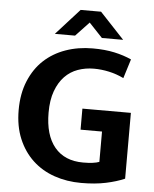

<svg xmlns="http://www.w3.org/2000/svg" viewBox="-57 -869 744 927"><g transform="rotate(5 315.5 -405.0)"><path d="M371 -641Q430 -641 476 -631Q522 -621 559 -604L530 -511Q495 -528 458 -536Q421 -544 385 -544Q344 -544 307.5 -531Q271 -518 244 -490Q217 -462 201 -418.5Q185 -375 185 -314Q185 -205 233.5 -146.5Q282 -88 372 -88Q424 -88 450 -98V-245H346V-347H581V-28Q542 -11 490 0Q438 11 371 11Q301 11 240.5 -10Q180 -31 135.5 -72.5Q91 -114 65.5 -174.5Q40 -235 40 -314Q40 -393 65.5 -454.5Q91 -516 135 -557Q179 -598 239.5 -619.5Q300 -641 371 -641ZM296 -821H395L513 -695H410L345 -764L280 -695H182Z"/></g></svg>

Font: Mukta
Style: Bold
Weight: 700
Designer: Girish Dalvi and Yashodeep Gholap
Foundry: Ek Type
Version: Version 2.538;PS 1.002;hotconv 16.6.51;makeotf.lib2.5.65220;